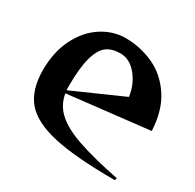

<svg xmlns="http://www.w3.org/2000/svg" viewBox="-131 -714 886 871"><g transform="rotate(30 311.5 -278.5)"><path d="M38 -258Q38 -352 73.5 -423Q109 -494 167.5 -532Q226 -570 292 -570Q367 -570 436.5 -539Q506 -508 552.5 -439Q599 -370 604 -264L179 -216Q188 -160 229.5 -122Q271 -84 353 -55.5Q435 -27 574 1L570 13Q363 13 248.5 -13Q134 -39 86 -97Q38 -155 38 -258ZM177 -231 437 -346Q429 -407 392 -452.5Q355 -498 306 -498Q262 -498 234.5 -478Q207 -458 191.5 -403.5Q176 -349 176 -250Q176 -237 177 -231Z"/></g></svg>

Font: Tiejili SC
Style: Regular
Weight: 400
Designer: Buernia
Foundry: Ershou Xiaoxi Press
Version: Version 1.100